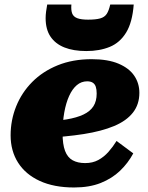

<svg xmlns="http://www.w3.org/2000/svg" viewBox="-20 -816 657 850"><path d="M308 14Q219 14 156 -15Q93 -44 60 -96Q27 -148 27 -217Q27 -284 51.5 -345Q76 -406 122.5 -453Q169 -500 235.5 -527Q302 -554 386 -554Q458 -554 505 -534Q552 -514 574.5 -480.5Q597 -447 597 -405Q597 -354 568.5 -317.5Q540 -281 485 -258Q430 -235 350.5 -222.5Q271 -210 168 -205L171 -278Q231 -280 275.5 -287.5Q320 -295 349.5 -309Q379 -323 393.5 -345.5Q408 -368 408 -402Q408 -420 404 -432Q400 -444 390.5 -450Q381 -456 366 -456Q340 -456 320 -439Q300 -422 286 -391Q272 -360 264.5 -318Q257 -276 257 -226Q257 -177 268 -148Q279 -119 301.5 -106.5Q324 -94 357 -94Q390 -94 415 -107.5Q440 -121 460 -143.5Q480 -166 496 -192L570 -137Q547 -94 511.5 -60Q476 -26 426 -6Q376 14 308 14ZM362 -590Q421 -590 466 -608.5Q511 -627 538.5 -672Q566 -717 572 -796H468Q462 -769 452.5 -754.5Q443 -740 423.5 -734.5Q404 -729 370 -729Q339 -729 322 -735.5Q305 -742 299.5 -756.5Q294 -771 296 -796H189Q186 -780 184 -764.5Q182 -749 182 -736Q182 -686 203.5 -654Q225 -622 265 -606Q305 -590 362 -590Z"/></svg>

Font: Roboto Serif Black
Style: Italic
Weight: 900
Italic angle: -10°
Version: Version 1.008